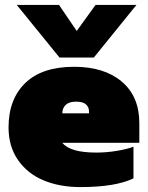

<svg xmlns="http://www.w3.org/2000/svg" viewBox="-20 -758 607 788"><path d="M224.1 -522 48.8 -737.8H222.2L294.9 -630.9L372.1 -737.8H540L365.2 -522ZM310.1 9.8Q225.1 9.8 159.2 -17.6Q93.3 -44.9 54.2 -100.8Q15.1 -156.7 15.1 -234.9Q15.1 -351.1 84 -417.5Q152.8 -483.9 284.2 -483.9Q407.7 -483.9 479.7 -423.1Q551.8 -362.3 551.8 -252.9V-171.9H235.8Q268.1 -131.8 375 -131.8Q417.5 -131.8 459.7 -138.9Q502 -146 527.8 -155.8V-25.9Q453.6 9.8 310.1 9.8ZM235.8 -293H345.2V-301.8Q345.2 -318.4 332.8 -329.6Q320.3 -340.8 292 -340.8Q263.7 -340.8 249.8 -327.6Q235.8 -314.5 235.8 -293Z"/></svg>

Font: Kanit Black
Style: Regular
Weight: 900
Designer: Katatrad Team
Foundry: CadsonDemak
Version: Version 1.000;PS 001.000;hotconv 1.0.88;makeotf.lib2.5.64775